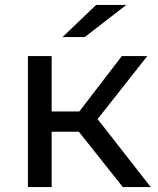

<svg xmlns="http://www.w3.org/2000/svg" viewBox="-20 -757 638 777"><path d="M491 -737 323 -607H233L369 -737ZM477 0 299 -224H189V0H93V-530H189V-306H301L473 -530H576L375 -275L590 0Z"/></svg>

Font: Montserrat
Style: Regular
Weight: 500
Designer: Julieta Ulanovsky
Foundry: Julieta Ulanovsky
Version: Version 7.200;PS 007.200;hotconv 1.0.88;makeotf.lib2.5.64775